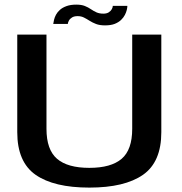

<svg xmlns="http://www.w3.org/2000/svg" viewBox="-20 -828 808 851"><path d="M376 3.5Q532.5 3.5 613.8 -53.2Q695 -110 695 -242V-674.5H566V-257Q566 -164 519 -124Q472 -84 376 -84Q279.5 -84 232.8 -124.2Q186 -164.5 186 -257V-674.5H56.5V-242Q56.5 -110 137.8 -53.2Q219 3.5 376 3.5ZM445.5 -715.5Q471.5 -715.5 488.5 -722.2Q505.5 -729 516.5 -739.5Q527.5 -750 533.5 -761.8Q539.5 -773.5 542 -784.2Q544.5 -795 544.5 -802H480Q480 -795.5 475.5 -787.2Q471 -779 461.8 -773.2Q452.5 -767.5 438.5 -767.5Q420.5 -767.5 407.8 -773.2Q395 -779 383 -787.2Q371 -795.5 356 -801.5Q341 -807.5 318 -807.5Q293 -807.5 275 -801Q257 -794.5 245.8 -784.5Q234.5 -774.5 228.2 -762.8Q222 -751 219.5 -740.2Q217 -729.5 216 -722H280.5Q281 -728.5 285.5 -736.8Q290 -745 299.5 -750.8Q309 -756.5 324 -756.5Q340 -756.5 352.2 -750.2Q364.5 -744 377 -736Q389.5 -728 405.5 -721.8Q421.5 -715.5 445.5 -715.5Z"/></svg>

Font: Anybody SemiExpanded Medium
Style: Regular
Weight: 500
Width: 6
Version: Version 1.113;gftools[0.9.25]